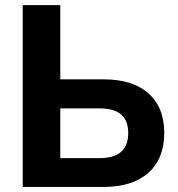

<svg xmlns="http://www.w3.org/2000/svg" viewBox="-20 -739 703 759"><path d="M390.6 0C540 0 629.4 -76.2 629.4 -213.4C629.4 -350.6 540 -425.3 391.1 -425.3H218.3V-718.8H69.8V0ZM218.3 -310.5H372.6C450.2 -310.5 486.8 -278.8 486.8 -212.9C486.8 -147.5 450.2 -113.8 372.1 -113.8H218.3Z"/></svg>

Font: Winston
Style: Bold
Weight: 700
Designer: Vernon Adams, Kim Jin-seong, David Berlow, Cristiano Sobral
Foundry: The Winston Project Authors
Version: Version 3.004